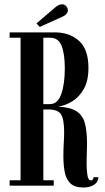

<svg xmlns="http://www.w3.org/2000/svg" viewBox="-20 -848 478 877"><path d="M362 8.5Q321.5 8.5 301.8 -10.2Q282 -29 275.8 -61.5Q269.5 -94 269.5 -135Q269.5 -164.5 271.2 -193Q273 -221.5 273 -244.5Q273 -303 258.8 -325.5Q244.5 -348 201.5 -348H178V-24.5H225.5V0H24V-24.5H74V-675.5H24V-700H233Q297 -700 340.5 -661.8Q384 -623.5 384 -537.5Q384 -478 362.2 -440.5Q340.5 -403 308.2 -384Q276 -365 245 -361Q300 -358.5 328.8 -340.2Q357.5 -322 367.5 -285.8Q377.5 -249.5 377.5 -193Q377.5 -169.5 376.5 -145.8Q375.5 -122 375.5 -101Q375.5 -75 379 -49.5Q382.5 -24 395 -24Q406 -24 407.5 -38.5H430Q427.5 -14 407.5 -2.8Q387.5 8.5 362 8.5ZM178 -372.5H208Q244 -372.5 260 -418.8Q276 -465 276 -535.5Q276 -601 261.5 -638.2Q247 -675.5 210 -675.5H178ZM161.5 -725 146.5 -741 234.5 -816Q250 -828.5 263 -828.5Q278 -828.5 286.5 -814Q290 -808 290 -801.5Q290 -781.5 261.5 -770Z"/></svg>

Font: Imbue 50pt SemiBold
Style: Regular
Weight: 600
Designer: Tyler Finck
Foundry: Etcetera Type Company
Version: Version 1.102; ttfautohint (v1.8.3)